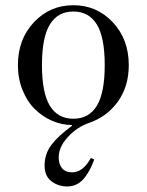

<svg xmlns="http://www.w3.org/2000/svg" viewBox="-20 -459 548 717"><path d="M46.9 -215.8Q46.9 -312.5 106.7 -376Q166.5 -439.5 253.9 -439.5Q341.3 -439.5 401.1 -376Q460.9 -312.5 460.9 -215.8Q460.9 -136.2 420.2 -79.6Q379.4 -22.9 312.5 0Q268.1 15.1 233.6 52.5Q199.2 89.8 199.2 128.4Q199.2 154.3 211.9 169.4Q224.6 184.6 249.5 184.6Q290 184.6 319.3 130.9L332 136.7Q324.7 155.8 317.4 170.7Q310.1 185.5 297.9 202.1Q285.6 218.8 268.8 228Q252 237.3 231.4 237.3Q197.3 237.3 171.9 217.8Q146.5 198.2 146.5 159.7Q146.5 115.7 171.9 82Q197.3 48.3 248.5 11.2V7.8Q210.9 7.8 174.8 -7.8Q138.7 -23.4 110.1 -51.5Q81.5 -79.6 64.2 -122.6Q46.9 -165.5 46.9 -215.8ZM166.3 -367.7Q136.7 -319.3 136.7 -215.8Q136.7 -112.3 166.3 -64Q195.8 -15.6 253.9 -15.6Q312 -15.6 341.6 -64Q371.1 -112.3 371.1 -215.8Q371.1 -319.3 341.6 -367.7Q312 -416 253.9 -416Q195.8 -416 166.3 -367.7Z"/></svg>

Font: Theano Didot
Style: Regular
Weight: 400
Designer: Alexey Kryukov
Version: Version 2.0